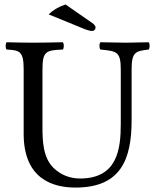

<svg xmlns="http://www.w3.org/2000/svg" viewBox="-20 -838 701 868"><path d="M172 -523C172 -606 187 -611 264 -614C270 -620 270 -641 264 -647C217 -646 168 -645 129 -645C90 -645 49 -646 10 -647C4 -641 4 -620 10 -614C70 -611 87 -606 87 -523V-233C87 -29 219 10 321 10C526 10 575 -117 575 -295V-523C575 -603 592 -607 652 -614C658 -620 658 -641 652 -647C614 -646 573 -645 550 -645C529 -645 480 -646 434 -647C428 -641 428 -620 434 -614C509 -607 526 -604 526 -523V-277C526 -165 511 -31 342 -31C294 -31 253 -49 223 -78C174 -125 172 -201 172 -266ZM276 -818C242 -806 218 -791 200 -773L354 -710C375 -701 389 -698 397 -698C405 -698 412 -705 412 -713C412 -720 408 -726 397 -734Z"/></svg>

Font: Libertinus Serif
Style: Regular
Weight: 400
Designer: Philipp H. Poll, Khaled Hosny
Foundry: Caleb Maclennan
Version: Version 7.050;RELEASE